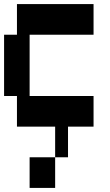

<svg xmlns="http://www.w3.org/2000/svg" viewBox="-20 -750 540 940"><path d="M438 -730V-580H125V-280H438V-130H313V20H250V-130H63V-280H0V-580H63V-730ZM125 20H250V170H125Z"/></svg>

Font: 2P VHS
Style: Regular
Weight: 400
Designer: CodeMan38
Foundry: CodeMan38
Version: Version 3.000